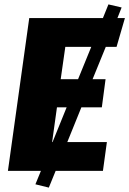

<svg xmlns="http://www.w3.org/2000/svg" viewBox="-20 -777 588 873"><path d="M510 -564 548 -695H514L533 -743L473 -757L448 -695H113L16 0H166L141 61L202 76L233 0H448L466 -131H286L350 -289H443L460 -417H401L461 -564ZM335 -417H256L277 -564H395ZM219 -131H217L239 -289H283Z"/></svg>

Font: Fira Sans ExtraBold
Style: Italic
Weight: 800
Italic angle: -8°
Designer: bBox Type GmbH & Carrois Corporate GbR & Edenspiekermann AG
Foundry: bBox Type GmbH & Carrois Corporate GbR & Edenspiekermann AG
Version: Version 4.301;PS 004.301;hotconv 1.0.88;makeotf.lib2.5.64775